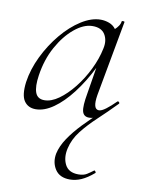

<svg xmlns="http://www.w3.org/2000/svg" viewBox="-79 -464 591 795"><g transform="rotate(10 216.0 -67.0)"><path d="M270 275Q227 275 208 246Q189 217 196 179Q203 147 225 114Q247 81 279.5 47Q312 13 350 -21L333 1Q326 5 319.5 7Q313 9 304 9Q281 9 275.5 -12.5Q270 -34 280 -89L298 -199Q267 -137 230 -89Q193 -41 154.5 -14Q116 13 80 13Q48 13 31.5 -11Q15 -35 22 -91Q30 -146 56.5 -200.5Q83 -255 120.5 -300Q158 -345 200.5 -372Q243 -399 282 -399Q300 -399 317.5 -392.5Q335 -386 346 -371Q354 -378 360.5 -387.5Q367 -397 368 -407Q370 -410 375.5 -409Q381 -408 380 -406L322 -89Q312 -28 339 -28Q350 -28 368 -41.5Q386 -55 408 -77Q411 -80 415 -76Q419 -72 416 -69Q377 -29 339.5 6Q302 41 275 75.5Q248 110 239 150Q230 189 245 218.5Q260 248 301 248Q323 248 336.5 239.5Q350 231 363 221Q365 219 368.5 223.5Q372 228 370 230Q342 254 318 264.5Q294 275 270 275ZM109 -30Q138 -30 169.5 -52.5Q201 -75 230.5 -112Q260 -149 282 -194Q304 -239 313 -283Q321 -318 305.5 -343Q290 -368 251 -367Q215 -366 176.5 -334Q138 -302 108.5 -248.5Q79 -195 69 -127Q62 -80 71 -55Q80 -30 109 -30Z"/></g></svg>

Font: Cormorant Infant Light
Style: Italic
Weight: 300
Italic angle: -10°
Designer: Christian Thalmann (Catharsis Fonts)
Foundry: Catharsis Fonts
Version: Version 4.001